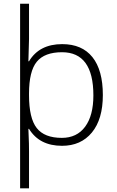

<svg xmlns="http://www.w3.org/2000/svg" viewBox="-20 -780 635 1040"><path d="M137.2 -448.2Q192.9 -541 316.9 -541Q424.3 -541 480.7 -470.5Q537.1 -399.9 537.1 -265.1Q537.1 -134.3 477.8 -62.3Q418.5 9.8 315.9 9.8Q193.4 9.8 137.2 -82H133.8L135.3 -41Q137.2 -4.9 137.2 38.1V240.2H88.9V-759.8H137.2V-568.8L133.8 -448.2ZM314.9 -33.2Q396.5 -33.2 441.2 -93.8Q485.8 -154.3 485.8 -263.2Q485.8 -497.1 315.9 -497.1Q221.7 -497.1 179.4 -445.8Q137.2 -394.5 137.2 -272.9V-264.2Q137.2 -139.6 179 -86.4Q220.7 -33.2 314.9 -33.2Z"/></svg>

Font: Zoram GWebM Light
Style: Regular
Weight: 300
Foundry: Ascender Corporation
Version: Version 1.000